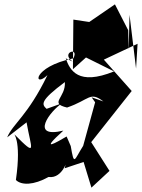

<svg xmlns="http://www.w3.org/2000/svg" viewBox="-20 -816 652 882"><path d="M314 -533C255 -574 346 -604 317 -548C126 -509 133 -408 198 -471C107 -283 39 -248 13 -185L102 -254C123 -132 153 -91 48 -197C37 -204 81 -184 53 11C79 36 135 35 203 -3C272 7 291 -99 277 -43L364 -72L400 46L483 -31L399 -163L585 -398L457 -542L612 -615L605 -501L575 -748L571 -585L569 -677L508 -796L390 -715L317 -726L315 -498L375 -552L504 -488C339 -421 301 -493 282 -548ZM401 -369 417 -346 362 -146C320 -80 321 -51 305 -145L286 -189C241 -163 156 -112 271 -216C113 -178 212 -309 266 -342L194 -316C171 -337 163 -353 278 -439C283 -367 203 -342 288 -322C393 -358 392 -398 455 -350Z"/></svg>

Font: Asimov Silicon
Style: Regular
Weight: 400
Designer: Google
Version: Version 2.000980; 2014